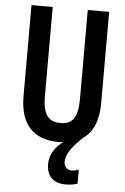

<svg xmlns="http://www.w3.org/2000/svg" viewBox="-62 -758 677 1037"><g transform="rotate(5 276.5 -239.5)"><path d="M318 113C318 83 335 42 406 -24C460 -61 487 -126 487 -219V-714H371V-232C371 -128 340 -93 277 -93C215 -93 181 -126 181 -231V-714H66V-219C66 -67 140 10 276 10C285 10 293 10 301 9C263 35 230 79 230 132C230 194 262 235 334 235C355 235 380 232 398 225V149C389 153 373 157 359 157C335 157 318 140 318 113Z"/></g></svg>

Font: Noto Sans Sinhala UI ExtraCondensed SemiBold
Style: Regular
Weight: 600
Width: 2
Designer: Jelle Bosma - Monotype Design Team
Foundry: Monotype Imaging Inc.
Version: Version 2.006